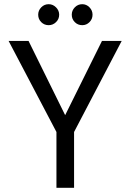

<svg xmlns="http://www.w3.org/2000/svg" viewBox="-20 -895 620 915"><path d="M249 0V-266L21 -700H116L298 -331H283L466 -700H560L333 -266V0ZM212 -775Q191 -775 176.5 -789.5Q162 -804 162 -825Q162 -845 176.5 -860Q191 -875 212 -875Q232 -875 247 -860Q262 -845 262 -825Q262 -804 247 -789.5Q232 -775 212 -775ZM372 -775Q351 -775 336.5 -789.5Q322 -804 322 -825Q322 -845 336.5 -860Q351 -875 372 -875Q392 -875 406.5 -860Q421 -845 421 -825Q421 -804 406.5 -789.5Q392 -775 372 -775Z"/></svg>

Font: DM Sans 12pt
Style: Regular
Weight: 400
Version: Version 4.004;gftools[0.9.30]